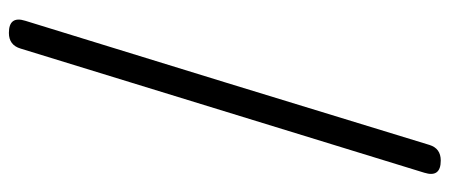

<svg xmlns="http://www.w3.org/2000/svg" viewBox="-310 -523 1012 432"><g transform="rotate(-90 196.0 -307.0)"><path d="M365.2 -755.9Q226.6 -307.6 85.9 153.3Q78.1 178.7 50.8 178.7Q11.7 178.7 23.4 141.6L302.7 -766.6Q310.5 -793 337.9 -793Q377 -793 365.2 -755.9Z"/></g></svg>

Font: GenSenMaruGothic TW TTF Regular
Style: Regular
Weight: 400
Version: Version 1.301